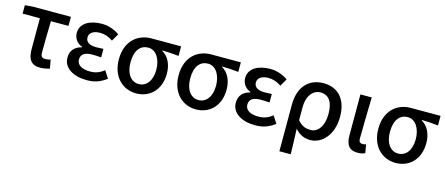

<svg xmlns="http://www.w3.org/2000/svg" viewBox="-50 -1132 4400 1900"><g transform="rotate(15 2150.0 -182.0)"><path d="M332 14C371 14 406 6 432 -2L416 -90C396 -84 379 -82 360 -82C331 -82 315 -95 315 -134C315 -230 317 -343 320 -458H500V-551H109L30 -544V-458H207V-140C207 -44 239 14 332 14Z M812 14C886 14 945 -3 1013 -54L965 -129C917 -90 870 -77 824 -77C736 -77 686 -110 686 -164C686 -218 724 -245 804 -245C832 -245 861 -243 893 -241V-328C867 -326 843 -325 821 -325C745 -325 711 -353 711 -398C711 -447 758 -473 820 -473C868 -473 912 -458 953 -429L997 -505C945 -542 882 -564 816 -564C699 -564 597 -516 597 -413C597 -363 626 -313 683 -293V-288C619 -272 571 -231 571 -153C571 -48 674 14 812 14Z M1318 14C1457 14 1563 -86 1563 -253C1563 -350 1524 -423 1461 -459V-464C1521 -463 1568 -459 1629 -453V-551H1324C1191 -551 1067 -461 1067 -269C1067 -87 1182 14 1318 14ZM1319 -82C1241 -82 1186 -152 1186 -269C1186 -397 1243 -455 1320 -455C1404 -455 1452 -366 1452 -263C1452 -151 1398 -82 1319 -82Z M1930 14C2069 14 2175 -86 2175 -253C2175 -350 2136 -423 2073 -459V-464C2133 -463 2180 -459 2241 -453V-551H1936C1803 -551 1679 -461 1679 -269C1679 -87 1794 14 1930 14ZM1931 -82C1853 -82 1798 -152 1798 -269C1798 -397 1855 -455 1932 -455C2016 -455 2064 -366 2064 -263C2064 -151 2010 -82 1931 -82Z M2537 14C2611 14 2670 -3 2738 -54L2690 -129C2642 -90 2595 -77 2549 -77C2461 -77 2411 -110 2411 -164C2411 -218 2449 -245 2529 -245C2557 -245 2586 -243 2618 -241V-328C2592 -326 2568 -325 2546 -325C2470 -325 2436 -353 2436 -398C2436 -447 2483 -473 2545 -473C2593 -473 2637 -458 2678 -429L2722 -505C2670 -542 2607 -564 2541 -564C2424 -564 2322 -516 2322 -413C2322 -363 2351 -313 2408 -293V-288C2344 -272 2296 -231 2296 -153C2296 -48 2399 14 2537 14Z M2837 200H2953C2951 108 2949 35 2945 -60C2991 -5 3047 14 3102 14C3218 14 3329 -95 3329 -284C3329 -458 3241 -564 3086 -564C2947 -564 2837 -472 2837 -276ZM3080 -83C3036 -83 2992 -93 2946 -147V-279C2946 -403 3008 -468 3081 -468C3171 -468 3211 -397 3211 -282C3211 -154 3152 -83 3080 -83Z M3587 14C3623 14 3644 7 3663 -2L3648 -88C3636 -84 3624 -82 3615 -82C3589 -82 3574 -93 3574 -126C3574 -246 3579 -408 3582 -551H3466V-133C3466 -41 3496 14 3587 14Z M3976 14C4115 14 4221 -86 4221 -253C4221 -350 4182 -423 4119 -459V-464C4179 -463 4226 -459 4287 -453V-551H3982C3849 -551 3725 -461 3725 -269C3725 -87 3840 14 3976 14ZM3977 -82C3899 -82 3844 -152 3844 -269C3844 -397 3901 -455 3978 -455C4062 -455 4110 -366 4110 -263C4110 -151 4056 -82 3977 -82Z"/></g></svg>

Font: GenYoGothic2 TW M
Style: Regular
Weight: 500
Version: Version 2.100;PS 2.1;hotconv 16.6.51;makeotf.lib2.5.65220 DE